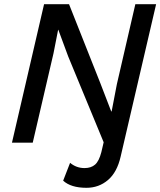

<svg xmlns="http://www.w3.org/2000/svg" viewBox="-20 -680 764 915"><path d="M392 215Q318 215 281 181L314 96Q344 121 383 121Q414 121 433 104.5Q452 88 463 45L474 -2L305 -411L258 -538H257L235 -426L136 0H37L190 -660H309L458 -284L510 -149H512L537 -279L625 -660H724L555 66Q538 141 494.5 178Q451 215 392 215Z"/></svg>

Font: Elaine Sans Medium
Style: Italic
Weight: 500
Italic angle: -13°
Designer: Wei Huang
Foundry: Wei Huang
Version: Version 2.001;December 24, 2019;FontCreator 12.0.0.2547 64-b